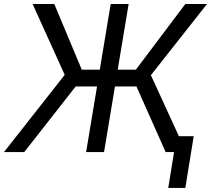

<svg xmlns="http://www.w3.org/2000/svg" viewBox="-38 -747 1037 943"><path d="M593.8 -727.3H505.7L452.1 -404.8H363.6L228.7 -727.3H122.2L279.8 -379.3L-18.5 0H81L333.8 -322.4H438.6L384.9 0H473L526.6 -322.4H632.1L775.6 0H816.8L788.4 176.1H872.2L913.4 -78.1H840.6L703.1 -377.8L978.7 -727.3H872.2L629.3 -404.8H540.1Z"/></svg>

Font: Margiela Sans
Style: Italic
Weight: 400
Italic angle: -9.39999°
Designer: Stefan Endress, Andreas Faust
Version: Version 1.100;FEAKit 1.0